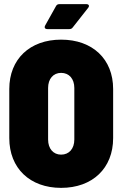

<svg xmlns="http://www.w3.org/2000/svg" viewBox="-20 -900 593 930"><path d="M210 -759H315C323 -759 328 -761 333 -768L407 -862C415 -872 410 -880 398 -880H269C261 -880 255 -878 251 -870L199 -777C193 -766 198 -759 210 -759ZM276 10C428 10 528 -85 528 -231V-469C528 -614 428 -708 276 -708C125 -708 25 -614 25 -469V-231C25 -85 125 10 276 10ZM276 -151C238 -151 213 -180 213 -224V-474C213 -518 238 -547 276 -547C315 -547 340 -518 340 -474V-224C340 -180 315 -151 276 -151Z"/></svg>

Font: Barlow Semi Condensed Black
Style: Regular
Weight: 900
Width: 4
Designer: Jeremy Tribby
Foundry: Tribby Type
Version: Version 1.408;PS 001.408;hotconv 1.0.88;makeotf.lib2.5.64775